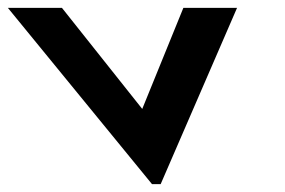

<svg xmlns="http://www.w3.org/2000/svg" viewBox="-94 -470 728 490"><path d="M-74 -450 294 0H316L511 -450H374L269 -192L64 -450Z"/></svg>

Font: Charger EcoBlack
Style: OpObl
Weight: 1000
Designer: Jasper
Foundry: Cannot Into Space Fonts
Version: Version 1.1